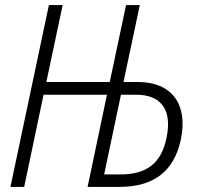

<svg xmlns="http://www.w3.org/2000/svg" viewBox="-20 -734 781 754"><path d="M21 0H75L151 -362H400L324 0H448C584 0 663 -61 690 -185C720 -326 653 -412 522 -412H465L529 -714H475L411 -412H162L226 -714H172ZM389 -49 455 -362H515C613 -362 657 -302 634 -193C614 -94 557 -49 453 -49Z"/></svg>

Font: Noto Sans Condensed Light
Style: Italic
Weight: 300
Width: 3
Italic angle: -12°
Designer: Monotype Design Team
Foundry: Monotype Imaging Inc.
Version: Version 2.013